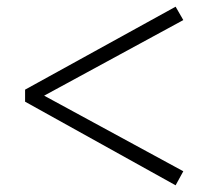

<svg xmlns="http://www.w3.org/2000/svg" viewBox="-20 -650 633 574"><path d="M55 -346 505 -96 528 -138 112 -364 528 -590 505 -630 55 -382Z"/></svg>

Font: GenKiMin2 TW SB
Style: Regular
Weight: 600
Version: Version 2.100;PS 2.1;hotconv 16.6.51;makeotf.lib2.5.65220 DE